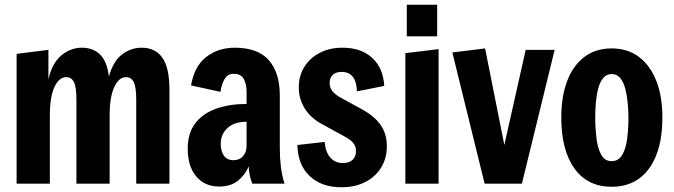

<svg xmlns="http://www.w3.org/2000/svg" viewBox="-20 -774 2841 809"><path d="M50 0V-547L184 -564V-440Q200 -509 239 -541Q278 -573 325 -573Q372 -573 401.5 -544.5Q431 -516 439 -451Q456 -515 493.5 -544Q531 -573 577 -573Q634 -573 664 -531Q694 -489 694 -394V0H554V-354Q554 -407 543.5 -428Q533 -449 511 -449Q481 -449 461.5 -407.5Q442 -366 442 -287V0H302V-354Q302 -407 291.5 -428Q281 -449 259 -449Q229 -449 209.5 -407.5Q190 -366 190 -287V0Z M903 12Q843 12 807 -30.5Q771 -73 771 -148Q771 -214 803.5 -255.5Q836 -297 892 -316.5Q948 -336 1019 -336V-387Q1019 -418 1007.5 -440.5Q996 -463 965 -463Q939 -463 926 -440.5Q913 -418 909 -387L785 -414Q798 -494 848.5 -533.5Q899 -573 969 -573Q1067 -573 1113 -520Q1159 -467 1159 -372V-148Q1159 -108 1163.5 -71Q1168 -34 1179 0H1043Q1029 -36 1028 -73Q1013 -37 982.5 -12.5Q952 12 903 12ZM910 -168Q910 -137 923.5 -118Q937 -99 964 -99Q989 -99 1004 -116Q1019 -133 1019 -160V-261Q967 -261 938.5 -234.5Q910 -208 910 -168Z M1419 15Q1334 15 1284.5 -32.5Q1235 -80 1233 -163L1348 -176Q1351 -134 1371.5 -110.5Q1392 -87 1425 -87Q1451 -87 1465.5 -100.5Q1480 -114 1480 -137Q1480 -157 1469 -171Q1458 -185 1430 -200L1335 -252Q1289 -277 1264 -317Q1239 -357 1239 -406Q1239 -455 1262.5 -492.5Q1286 -530 1327.5 -551.5Q1369 -573 1423 -573Q1502 -573 1548.5 -530Q1595 -487 1599 -412L1484 -389Q1481 -471 1420 -471Q1395 -471 1382 -458.5Q1369 -446 1369 -424Q1369 -405 1380.5 -390Q1392 -375 1420 -360L1504 -314Q1559 -284 1584.5 -246.5Q1610 -209 1610 -158Q1610 -107 1586 -68Q1562 -29 1519 -7Q1476 15 1419 15Z M1688 0V-550L1828 -567V0ZM1694 -621V-754H1822V-621Z M2022 0 1886 -553 2024 -570 2105 -163 2195 -564H2317L2179 0Z M2557 13Q2456 13 2400.5 -64Q2345 -141 2345 -279Q2345 -367 2369.5 -432Q2394 -497 2441.5 -533.5Q2489 -570 2557 -570Q2625 -570 2672.5 -534Q2720 -498 2745.5 -433Q2771 -368 2771 -279Q2771 -140 2714.5 -63.5Q2658 13 2557 13ZM2557 -95Q2587 -95 2602.5 -122.5Q2618 -150 2623 -192.5Q2628 -235 2628 -279Q2628 -307 2625 -339Q2622 -371 2615 -399Q2608 -427 2594 -444.5Q2580 -462 2557 -462Q2535 -462 2521 -444.5Q2507 -427 2500 -399Q2493 -371 2490.5 -339.5Q2488 -308 2488 -279Q2488 -235 2493 -192.5Q2498 -150 2513 -122.5Q2528 -95 2557 -95Z"/></svg>

Font: Freeman
Style: Regular
Weight: 400
Designer: Vernon Adams, Aoife Mooney, Rodrigo Fuenzalida
Foundry: Rodrigo Fuenzalida
Version: Version 1.000; ttfautohint (v1.8.4.7-5d5b)